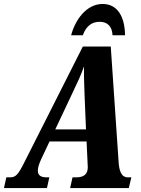

<svg xmlns="http://www.w3.org/2000/svg" viewBox="-56 -949 711 969"><path d="M303 -771H362C379 -819 409 -839 447 -839C485 -839 510 -817 512 -771H575C574 -865 537 -929 462 -929C380 -929 323 -848 303 -771ZM193 -54H179C150 -54 135 -64 135 -88C135 -102 140 -120 152 -146L194 -235H381L386 -127C386 -120 387 -112 387 -105C387 -68 365 -54 329 -54H310L298 0H594L607 -54H589C554 -54 544 -92 542 -141L503 -714H362L68 -132C36 -68 24 -54 -5 -54H-24L-36 0H181ZM307 -474C337 -537 351 -566 368 -614C367 -566 369 -524 371 -465L378 -296H223Z"/></svg>

Font: Noto Serif Condensed Extra
Style: Italic
Weight: 800
Width: 3
Italic angle: -12°
Designer: Monotype Design Team
Foundry: Monotype Imaging Inc.
Version: Version 1.901